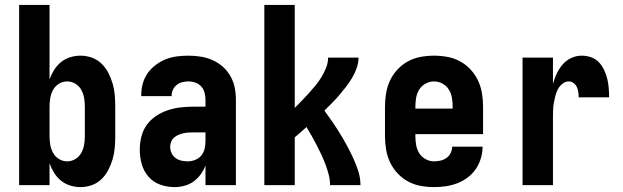

<svg xmlns="http://www.w3.org/2000/svg" viewBox="-20 -755 2540 783"><path d="M308 8Q287 8 266 1.5Q245 -5 228.5 -18.5Q212 -32 200.5 -50.5Q189 -69 182 -89V0H58V-735H182V-431Q189 -451 200.5 -469.5Q212 -488 228.5 -501.5Q245 -515 266 -521.5Q287 -528 308 -528Q332 -528 354.5 -520Q377 -512 394 -495.5Q411 -479 422 -457.5Q433 -436 439.5 -413.5Q446 -391 448 -367.5Q450 -344 450 -320V-200Q450 -176 448 -152.5Q446 -129 439.5 -106.5Q433 -84 422 -62.5Q411 -41 394 -24.5Q377 -8 354.5 0Q332 8 308 8ZM254 -97Q272 -97 287.5 -106.5Q303 -116 311.5 -131.5Q320 -147 323 -164.5Q326 -182 326 -200V-320Q326 -338 323 -355.5Q320 -373 311.5 -388.5Q303 -404 287.5 -413.5Q272 -423 254 -423Q236 -423 220.5 -413.5Q205 -404 196.5 -388.5Q188 -373 185 -355.5Q182 -338 182 -320V-200Q182 -182 185 -164.5Q188 -147 196.5 -131.5Q205 -116 220.5 -106.5Q236 -97 254 -97Z M692 8Q662 8 633.5 -2Q605 -12 585.5 -34.5Q566 -57 558 -86Q550 -115 550 -145Q550 -171 556.5 -197.5Q563 -224 578.5 -245.5Q594 -267 616.5 -282Q639 -297 664.5 -305.5Q690 -314 716.5 -317Q743 -320 769 -320H818V-349Q818 -363 814 -377.5Q810 -392 800.5 -402.5Q791 -413 777 -418Q763 -423 749 -423Q736 -423 723.5 -420Q711 -417 701 -409Q691 -401 685.5 -389.5Q680 -378 680 -365V-363H556V-368Q556 -392 562.5 -415Q569 -438 582.5 -457Q596 -476 615.5 -490.5Q635 -505 656.5 -513.5Q678 -522 701.5 -525Q725 -528 749 -528Q774 -528 799 -524Q824 -520 846.5 -510Q869 -500 888 -483.5Q907 -467 919.5 -445Q932 -423 937 -398.5Q942 -374 942 -349V0H818V-80Q811 -61 798.5 -44Q786 -27 769.5 -15Q753 -3 732.5 2.5Q712 8 692 8ZM746 -97Q761 -97 776 -103Q791 -109 801 -121Q811 -133 814.5 -148.5Q818 -164 818 -180V-215H769Q759 -215 748.5 -214.5Q738 -214 727.5 -211.5Q717 -209 707.5 -205Q698 -201 690 -194Q682 -187 678 -177Q674 -167 674 -157Q674 -143 679.5 -131Q685 -119 695.5 -111Q706 -103 719 -100Q732 -97 746 -97Z M1058 0V-735H1182V-315Q1197 -330 1211.5 -345Q1226 -360 1240 -375.5Q1254 -391 1267.5 -407.5Q1281 -424 1291.5 -441.5Q1302 -459 1310 -479Q1318 -499 1318 -520H1442Q1442 -498 1434.5 -477Q1427 -456 1416 -437.5Q1405 -419 1391.5 -401.5Q1378 -384 1364 -367.5Q1350 -351 1334.5 -335.5Q1319 -320 1303 -304Q1320 -281 1336 -257.5Q1352 -234 1367 -209.5Q1382 -185 1395.5 -160Q1409 -135 1421 -109Q1433 -83 1441.5 -56Q1450 -29 1450 0H1326Q1326 -22 1320.5 -43Q1315 -64 1307.5 -84Q1300 -104 1291 -123.5Q1282 -143 1272 -162Q1262 -181 1251.5 -200Q1241 -219 1230 -237Q1218 -226 1206 -215.5Q1194 -205 1182 -195V0Z M1750 8Q1722 8 1695 3Q1668 -2 1644 -15Q1620 -28 1601 -48.5Q1582 -69 1570.5 -93.5Q1559 -118 1554.5 -145.5Q1550 -173 1550 -200V-320Q1550 -347 1554.5 -374.5Q1559 -402 1570.5 -426.5Q1582 -451 1601 -471.5Q1620 -492 1644 -505Q1668 -518 1695.5 -523Q1723 -528 1750 -528Q1777 -528 1804.5 -523Q1832 -518 1856 -505Q1880 -492 1899 -471.5Q1918 -451 1929.5 -426.5Q1941 -402 1945.5 -374.5Q1950 -347 1950 -320V-208H1674V-200Q1674 -182 1677 -164Q1680 -146 1689.5 -130.5Q1699 -115 1715.5 -106Q1732 -97 1750 -97Q1763 -97 1776.5 -100Q1790 -103 1801 -111Q1812 -119 1818 -131.5Q1824 -144 1824 -157H1948Q1948 -133 1941 -109.5Q1934 -86 1920.5 -66Q1907 -46 1887 -31Q1867 -16 1844.5 -7.5Q1822 1 1798 4.5Q1774 8 1750 8ZM1674 -312H1826V-320Q1826 -338 1823 -356Q1820 -374 1810.5 -389.5Q1801 -405 1784.5 -414Q1768 -423 1750 -423Q1732 -423 1715.5 -414Q1699 -405 1689.5 -389.5Q1680 -374 1677 -356Q1674 -338 1674 -320Z M2111 0V-520H2235V-413Q2241 -435 2250.5 -455Q2260 -475 2274.5 -492Q2289 -509 2309.5 -518.5Q2330 -528 2352 -528Q2372 -528 2390.5 -521.5Q2409 -515 2422 -501.5Q2435 -488 2443.5 -470Q2452 -452 2456.5 -433.5Q2461 -415 2462.5 -396Q2464 -377 2464 -358H2340Q2340 -368 2338.5 -379Q2337 -390 2332.5 -400Q2328 -410 2319 -416.5Q2310 -423 2299 -423Q2285 -423 2273 -413Q2261 -403 2254.5 -390Q2248 -377 2244.5 -363Q2241 -349 2238.5 -334.5Q2236 -320 2235.5 -305Q2235 -290 2235 -276V0Z"/></svg>

Font: Iosevka Term Curly Extrabold
Style: Regular
Weight: 800
Designer: Belleve Invis
Foundry: Belleve Invis
Version: Version 32.3.0